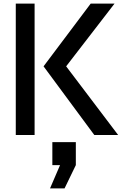

<svg xmlns="http://www.w3.org/2000/svg" viewBox="-20 -753 713 1071"><path d="M68 -733H173V0H68ZM223 -383 486 -733H619L349 -383L639 0H506ZM272 40H403V168L340 298H259L315 168H272Z"/></svg>

Font: Kreadon Light
Style: Bold
Weight: 600
Designer: Reiya WATANABE
Foundry: StudioGnu
Version: Version 1.003; ttfautohint (v1.8.4.7-5d5b);gftools[0.9.32]